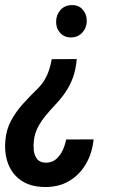

<svg xmlns="http://www.w3.org/2000/svg" viewBox="-37 -559 478 768"><path d="M169.9 -322.3 270 -322.8Q266.6 -283.2 255.9 -252Q245.1 -220.7 226.8 -193.1Q208.5 -165.5 181.6 -137.2Q162.6 -117.2 145 -95.7Q127.4 -74.2 114.7 -50.3Q102.1 -26.4 98.6 2.4Q96.2 21 98.1 41.5Q100.1 62 111.1 76.7Q122.1 91.3 146 91.8Q171.4 91.8 187.7 77.4Q204.1 63 213.9 41.7Q223.6 20.5 227.5 -1L337.4 -1.5Q332 53.2 306.6 96.9Q281.2 140.6 238.8 165.5Q196.3 190.4 138.2 189Q83.5 187.5 47.9 163.1Q12.2 138.7 -3.9 97.4Q-20 56.2 -15.6 3.9Q-12.2 -40.5 7.6 -76.9Q27.3 -113.3 55.7 -144.5Q84 -175.8 114.3 -205.1Q130.9 -221.7 141.8 -240.2Q152.8 -258.8 159.4 -279.1Q166 -299.3 169.9 -322.3ZM310.1 -476.1Q310.1 -449.2 293.2 -429.7Q276.4 -410.2 248.5 -409.2Q220.7 -408.7 203.9 -427.2Q187 -445.8 187.5 -472.2Q187.5 -499.5 204.6 -518.8Q221.7 -538.1 249.5 -538.6Q276.9 -539.6 293.5 -521Q310.1 -502.4 310.1 -476.1Z"/></svg>

Font: Roboto Condensed Medium
Style: Italic
Weight: 500
Italic angle: -12°
Designer: Christian Robertson
Foundry: Google
Version: Version 3.0; 2020